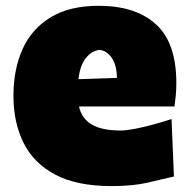

<svg xmlns="http://www.w3.org/2000/svg" viewBox="-20 -625 656 663"><path d="M365.7 17.6Q245.1 17.6 170.4 -22.2Q95.7 -62 61 -132.3Q26.4 -202.6 26.4 -293.9Q26.4 -385.3 57.9 -455.3Q89.4 -525.4 154.8 -565.2Q220.2 -605 320.8 -605Q448.2 -605 518.6 -541Q588.9 -477.1 588.9 -338.4Q588.9 -313.5 586.9 -294.7Q585 -275.9 582.5 -257.3H252.9Q261.7 -216.3 296.4 -195.3Q331.1 -174.3 397 -174.3Q416 -174.3 446.3 -180.2Q476.6 -186 510.3 -195.3Q543.9 -204.6 572.3 -213.9L580.6 -15.6Q542.5 -6.3 490.5 5.6Q438.5 17.6 365.7 17.6ZM383.8 -356Q383.3 -400.4 365.7 -425.5Q348.1 -450.7 323.2 -452.6Q296.9 -449.7 276.6 -424.6Q256.3 -399.4 251 -351.6Z"/></svg>

Font: Pinar-DS3-FD Black
Style: Regular
Weight: 900
Designer: Amin Abedi
Version: Version 3.000